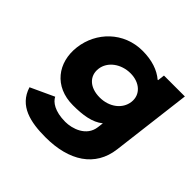

<svg xmlns="http://www.w3.org/2000/svg" viewBox="-196 -720 1187 1187"><g transform="rotate(45 397.5 -126.5)"><path d="M68.5 126C107.2 251 227.8 275 357.3 275C563.6 275 702.2 186 723.3 14L788 -513H605.3L599.7 -467H596C550 -506 486.2 -528 403.9 -528C239.8 -528 119.8 -406 101.4 -256C83 -106 173.1 15 337.2 15C421.9 15 495.7 5 546.9 -37L542.2 1C531 92 435.5 121 376.2 121C283 121 237.4 86 222.2 55ZM289.4 -256C298.1 -327 368.4 -377 449.5 -377C529.3 -377 586.9 -327 578.2 -256C569.6 -186 503.4 -136 419.9 -136C332.8 -136 280.8 -186 289.4 -256Z"/></g></svg>

Font: Hussar
Style: BdSuprExtOblOne
Weight: 700
Foundry: Cannot Into Space Fonts
Version: Version 2.00